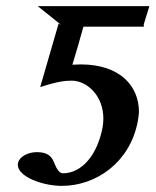

<svg xmlns="http://www.w3.org/2000/svg" viewBox="-20 -594 507 626"><path d="M315 -182C299 -91 248 -29 185 -29C171 -29 162 -50 155 -67C148 -84 135 -98 100 -98C71 -98 43 -83 39 -63C38 -60 38 -59 38 -57C38 -18 118 12 182 12C292 12 403 -63 429 -197C431 -208 433 -222 433 -230C433 -310 375 -384 243 -384C235 -384 224 -383 216 -383C229 -426 240 -463 252 -507H449V-513L448 -512L467 -574H103L179 -513L171 -517L111 -310C166 -328 191 -331 214 -331C262 -331 317 -284 317 -207C317 -197 316 -189 315 -182Z"/></svg>

Font: Linux Libertine O
Style: Bold Italic
Weight: 700
Italic angle: -11.5°
Designer: Philipp H. Poll
Foundry: Philipp H. Poll
Version: Version 4.1.0